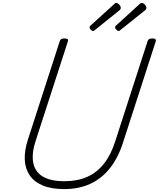

<svg xmlns="http://www.w3.org/2000/svg" viewBox="-20 -1279 1090 1318"><path d="M420 19Q332 19 273 -6Q214 -31 183.5 -76Q153 -121 150 -183Q147 -245 172 -322L390 -996Q393 -1006 400 -1010.5Q407 -1015 423 -1015Q437 -1015 443.5 -1010.5Q450 -1006 446 -995L226 -316Q197 -230 207.5 -166Q218 -102 271.5 -68.5Q325 -35 422 -35Q512 -35 579 -65Q646 -95 694 -156Q742 -217 771 -309L993 -996Q996 -1006 1003 -1010.5Q1010 -1015 1026 -1015Q1055 -1015 1049 -995L826 -305Q792 -197 735 -125Q678 -53 599.5 -17Q521 19 420 19ZM619 -1066Q611 -1066 603 -1075Q595 -1084 595 -1090Q595 -1092 595.5 -1095.5Q596 -1099 601 -1103L763 -1250Q767 -1254 769.5 -1256.5Q772 -1259 777 -1259Q784 -1259 791.5 -1253.5Q799 -1248 804 -1240.5Q809 -1233 809 -1227Q809 -1222 808 -1218.5Q807 -1215 802 -1210L633 -1074Q629 -1071 625.5 -1068.5Q622 -1066 619 -1066ZM795 -1066Q788 -1066 779 -1075Q770 -1084 770 -1090Q770 -1092 770.5 -1095.5Q771 -1099 776 -1103L937 -1250Q942 -1254 945.5 -1256.5Q949 -1259 953 -1259Q960 -1259 967.5 -1253.5Q975 -1248 980 -1240.5Q985 -1233 985 -1227Q985 -1222 984 -1218.5Q983 -1215 978 -1210L808 -1074Q804 -1071 801 -1068.5Q798 -1066 795 -1066Z"/></svg>

Font: Playwrite RO ExtraLight
Style: Regular
Weight: 250
Version: Version 1.002